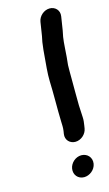

<svg xmlns="http://www.w3.org/2000/svg" viewBox="-113 -788 452 796"><g transform="rotate(-15 113.0 -389.5)"><path d="M105.6 -80C101.5 -54 119.2 -33 145.2 -33C168.2 -33 193 -51 197.1 -77C201.3 -104 181.7 -124 156.5 -124C132.2 -124 109.4 -104.3 105.6 -80ZM122.3 -619C119.2 -599.2 116.9 -573.7 115.7 -556.9C113.5 -528.3 108.8 -488.8 109.9 -454.2C112.1 -402.9 110.5 -335.1 112.3 -282.3C112.9 -267.2 113.7 -252.3 111.7 -240L109.8 -228C105.8 -202 124.9 -184 147.9 -184C172.2 -184 195 -203.7 198.8 -228L200.7 -240C202.5 -250.9 204.1 -263.2 203.4 -273.6C201 -306.1 199.8 -345.3 200.3 -382C200.9 -423.3 199.3 -462.8 200.4 -499.3L203.7 -532.5C206.6 -561.7 206.5 -588.2 211 -617.1C212.8 -624.9 215 -635.9 216.3 -644L225.4 -702C229.5 -728 210.3 -746 187.3 -746C163 -746 140.2 -726.3 136.4 -702L127.3 -644C126.2 -637.1 123.8 -628.1 122.3 -619Z"/></g></svg>

Font: Just Breathe
Style: BdObl3
Weight: 400
Foundry: Cannot Into Space Fonts
Version: Version 0.72